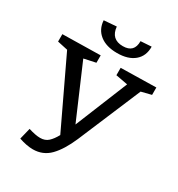

<svg xmlns="http://www.w3.org/2000/svg" viewBox="-212 -1041 1104 1192"><g transform="rotate(30 340.0 -444.5)"><path d="M103 -3 123 -84Q149 -76 169.5 -72Q190 -68 207 -68Q242 -68 264.5 -88.5Q287 -109 307 -146L79 -626L5 -642V-695L277 -700V-647L193 -629L356 -250L509 -626L423 -642V-695L676 -700V-647L604 -629L414 -179Q373 -84 324 -34Q275 16 203 16Q159 16 103 -3ZM357 -763Q279 -763 233.5 -799Q188 -835 184 -898L274 -905Q282 -818 367 -818Q448 -818 447 -900L524 -905Q525 -838 480.5 -800.5Q436 -763 357 -763Z"/></g></svg>

Font: Bitter Medium
Style: Regular
Weight: 500
Designer: Sol Matas, and Bitter project Authors
Foundry: Sol Matas
Version: Version 2.001